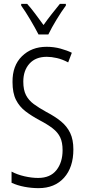

<svg xmlns="http://www.w3.org/2000/svg" viewBox="-20 -967 441 997"><path d="M361 -191Q361 -98 312.5 -44Q264 10 180 10Q144 10 107 3Q70 -4 40 -18V-76Q70 -60 107.5 -51.5Q145 -43 178 -43Q241 -43 273 -83.5Q305 -124 305 -187Q305 -228 292.5 -254Q280 -280 253.5 -300.5Q227 -321 185 -343Q144 -365 112.5 -389Q81 -413 63 -448.5Q45 -484 45 -541Q44 -626 94 -675Q144 -724 222 -724Q260 -724 294.5 -714.5Q329 -705 353 -693L334 -643Q304 -659 275.5 -665.5Q247 -672 223 -672Q165 -672 133 -636.5Q101 -601 101 -543Q101 -500 115 -473Q129 -446 155.5 -426.5Q182 -407 220 -386Q266 -362 297 -336.5Q328 -311 344.5 -276.5Q361 -242 361 -191ZM180 -788Q162 -823 136.5 -866Q111 -909 90 -938V-947H121Q140 -926 162.5 -896Q185 -866 206 -837Q228 -868 247 -892Q266 -916 291 -947H322V-938Q299 -907 273.5 -865Q248 -823 231 -788Z"/></svg>

Font: Noto Sans Gurmukhi ExtraCondensed Light
Style: Regular
Weight: 300
Width: 2
Designer: Jelle Bosma - Monotype Design Team
Foundry: Monotype Imaging Inc.
Version: Version 2.004; ttfautohint (v1.8.4.7-5d5b)